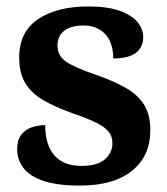

<svg xmlns="http://www.w3.org/2000/svg" viewBox="-20 -568 521 598"><path d="M229.1 10Q159.4 10 116.3 -4.3Q73.2 -18.6 53.3 -44.5Q33.4 -70.3 33.4 -103.5Q33.4 -131.7 46.1 -148.2Q58.9 -164.6 78.9 -171.5Q98.9 -178.3 120.8 -178.3Q120.8 -116.5 149.5 -83.9Q178.2 -51.3 233.4 -51.3Q283.5 -51.3 306.8 -71.9Q330.1 -92.5 330.1 -122Q330.1 -143.6 318.1 -158.1Q306.2 -172.7 279.7 -185.8Q253.2 -199 208.8 -214.2Q152 -234.3 114.4 -256.4Q76.9 -278.5 58.3 -309.9Q39.8 -341.3 39.8 -388.9Q39.8 -469.1 98.9 -508.5Q157.9 -547.9 255.1 -547.9Q315.3 -547.9 353 -534.2Q390.7 -520.6 408.4 -499Q426 -477.4 426 -453Q426 -420.8 403.2 -403.4Q380.3 -386 332.6 -386Q332.6 -435.5 307.5 -462Q282.4 -488.6 240.2 -488.6Q200.8 -488.6 179.9 -472.1Q159.1 -455.7 159.1 -426.5Q159.1 -394.3 185.3 -376.2Q211.5 -358 280.2 -334.5Q333.8 -315.9 371.4 -294.5Q409.1 -273.1 428.6 -242.1Q448.2 -211 448.2 -162.7Q448.2 -82.3 391.3 -36.2Q334.4 10 229.1 10Z"/></svg>

Font: Noto Serif Hebrew
Style: Regular
Weight: 400
Designer: Monotype Design Team
Foundry: Monotype Imaging Inc.
Version: Version 2.003